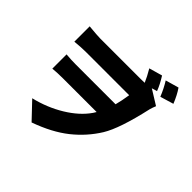

<svg xmlns="http://www.w3.org/2000/svg" viewBox="-225 -1111 1451 1451"><g transform="rotate(45 500.0 -386.0)"><path d="M956.1 -757.8 848.6 -725.6Q823.2 -789.1 790 -841.8L896.5 -872.1Q928.7 -826.2 956.1 -757.8ZM800.8 -738.3 757.8 -725.6 876 -652.3Q864.3 -624 858.4 -601.6Q799.8 -339.8 734.4 -233.4Q666 -123 562.5 -40.5Q459 42 297.9 99.6L171.9 -33.2Q299.8 -63.5 408.2 -129.4Q516.6 -195.3 575.2 -280.3L589.8 -303.7H228.5Q169.9 -303.7 121.1 -298.8V-451.2Q172.9 -446.3 222.7 -446.3H649.4Q663.1 -497.1 673.8 -567.4H215.8Q163.1 -567.4 94.7 -560.5V-724.6Q185.5 -715.8 214.8 -715.8H648.4Q676.8 -715.8 690.4 -716.8Q670.9 -762.7 637.7 -818.4L744.1 -848.6Q781.2 -790 800.8 -738.3Z"/></g></svg>

Font: Gen Shin Gothic Heavy
Style: Bold
Weight: 900
Designer: [Source Han Sans]
Ryoko NISHIZUKA  (kana & ideographs); Paul D. Hunt (Latin, Greek & Cyrillic); Wenlong ZHANG  (bopomofo
Version: Version 1.002.20150607